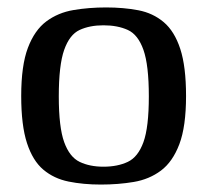

<svg xmlns="http://www.w3.org/2000/svg" viewBox="-20 -489 557 516"><path d="M251 7Q204 7 164.5 -1Q125 -9 96.5 -33Q68 -57 52.5 -104.5Q37 -152 37 -231Q37 -313 55 -360.5Q73 -408 104.5 -431.5Q136 -455 177.5 -462Q219 -469 265 -469Q312 -469 351.5 -461.5Q391 -454 420 -429.5Q449 -405 464.5 -357.5Q480 -310 480 -231Q480 -149 462 -101.5Q444 -54 412.5 -30.5Q381 -7 339.5 0Q298 7 251 7ZM258 -41Q296 -41 323.5 -54Q351 -67 365.5 -107Q380 -147 380 -230Q380 -314 365.5 -355Q351 -396 323.5 -408.5Q296 -421 258 -421Q221 -421 194 -408.5Q167 -396 152.5 -355Q138 -314 138 -230Q138 -147 152.5 -107Q167 -67 194 -54Q221 -41 258 -41Z"/></svg>

Font: Genos Medium
Style: Regular
Weight: 500
Designer: Robert E. Leuschke
Foundry: Robert E. Leuschke
Version: Version 1.010; ttfautohint (v1.8.3)